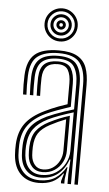

<svg xmlns="http://www.w3.org/2000/svg" viewBox="-56 -838 501 882"><g transform="rotate(5 194.5 -397.0)"><path d="M320.7 0V-460.6Q320.7 -526.2 294.6 -560.5Q268.4 -594.8 196.9 -594.8Q134.9 -594.8 101.2 -570.2Q67.4 -545.5 64.6 -479.4Q63.7 -456.4 63.9 -435.2Q64.1 -413.9 65.4 -391.6H49.8Q48.3 -416.4 48.1 -437Q47.8 -457.6 48.8 -480Q51.7 -548.1 86.5 -577.7Q121.2 -607.4 196.9 -607.4Q251.8 -607.4 282.1 -590.2Q312.5 -573 324.5 -540.2Q336.6 -507.4 336.6 -460.6V0ZM166.7 -30.6Q204.8 -30.6 232.1 -48.5Q259.4 -66.4 274.1 -94.3Q288.9 -122.2 288.9 -151.7V-329.9Q257.8 -320.6 226.1 -309.1Q194.4 -297.5 172.8 -286.8Q129.8 -265.2 108.5 -235.9Q87.1 -206.7 84 -157.5Q83.3 -144.8 83.5 -135.1Q83.7 -125.3 84.7 -113.4Q88.5 -74.8 109.6 -52.7Q130.7 -30.6 166.7 -30.6ZM169.5 -43.9Q138.8 -43.9 120.9 -63.5Q103 -83.1 100.3 -115.5Q99.5 -124.9 99.3 -135.1Q99.1 -145.3 99.6 -155.8Q102 -202.4 121.6 -228.8Q141.2 -255.1 178.6 -274.3Q202.6 -286.5 224.9 -295.7Q247.2 -304.8 272.8 -312.6V-150.6Q272.8 -123.3 260.3 -98.8Q247.9 -74.4 224.7 -59.2Q201.6 -43.9 169.5 -43.9ZM171 -56.3Q196.2 -56.3 215.6 -69.2Q234.9 -82.1 245.9 -103.4Q257 -124.7 257 -149.6V-295.1Q238.5 -288.1 221.3 -280.2Q204.1 -272.3 185.1 -262.3Q148.6 -243 132.8 -219Q117.1 -194.9 115.5 -155.1Q115.2 -145.3 115.3 -135.6Q115.5 -125.9 116.1 -116.7Q118.3 -90.1 132.6 -73.2Q146.8 -56.3 171 -56.3ZM156 7.1Q104.9 7.1 73.3 -23.4Q41.8 -53.9 37.2 -110.6Q36.2 -123.4 36.1 -135.5Q36 -147.7 36.6 -161.3Q39.6 -218.4 66.9 -256.4Q94.1 -294.5 154.8 -323.8Q169.4 -330.9 184.5 -337.5Q199.7 -344.1 217.5 -350.8Q235.4 -357.5 257.4 -364.6V-460.7Q257.4 -499 244.6 -521.6Q231.8 -544.1 196.9 -544.1Q162.1 -544.1 145.6 -527.1Q129.2 -510.2 127.7 -475.2Q127.3 -462 127.2 -438.9Q127.2 -415.9 128.4 -391.6H112.6Q111.6 -414 111.5 -437.3Q111.5 -460.7 111.9 -476.1Q113.9 -519.8 134.9 -538.3Q155.9 -556.7 196.9 -556.7Q242.2 -556.7 257.7 -530.5Q273.2 -504.2 273.2 -460.7V-354Q241.9 -343.7 212.2 -332.7Q182.6 -321.6 160.9 -311.6Q108.1 -286.8 81.4 -250.6Q54.6 -214.5 52.4 -160.3Q52.1 -148.1 52.1 -136.2Q52.1 -124.4 53 -111.6Q57 -62 84.8 -33.7Q112.6 -5.5 159.5 -5.5Q203.7 -5.5 232.2 -24.5Q260.8 -43.5 278.9 -76.1H282.6L274.3 -21.2V0H258.7L258.4 -10.2L269 -45.9H265.8Q245.7 -18 219 -5.4Q192.3 7.1 156 7.1ZM289 0V-44.7L292.9 -112.4H289.1Q274.3 -69.5 242.3 -43.7Q210.3 -18 162.8 -18Q122.7 -18.1 97.6 -43Q72.5 -68 68.9 -112.4Q67.9 -124.7 67.8 -135.6Q67.7 -146.4 68.2 -159.3Q70.7 -211.6 93.8 -243.6Q117 -275.5 166.9 -299.3Q181.8 -306.3 202 -314.1Q222.3 -321.9 244.8 -329.5Q267.3 -337.2 289.3 -343.6V-460.6Q289.3 -510.7 270.4 -540Q251.6 -569.3 196.9 -569.3Q147.1 -569.3 122.6 -548Q98.1 -526.7 96.1 -476.4Q95.6 -461.5 95.6 -438.3Q95.5 -415.1 97 -391.6H81.2Q79.9 -413.4 79.7 -436.9Q79.5 -460.4 80.2 -476.7Q82.6 -532.6 109.9 -557.4Q137.2 -582.2 196.9 -582.2Q259 -582.2 282 -550.9Q304.9 -519.5 304.9 -460.6V0ZM196.2 -648.6Q175.3 -648.6 157.8 -658.8Q140.4 -669.1 130.1 -686.6Q119.8 -704 119.8 -724.9Q119.8 -746.1 130.1 -763.4Q140.4 -780.7 157.8 -791Q175.3 -801.3 196.2 -801.3Q217.4 -801.3 234.7 -791Q252 -780.7 262.3 -763.4Q272.6 -746.1 272.6 -724.9Q272.6 -704 262.3 -686.6Q252 -669.1 234.7 -658.8Q217.4 -648.6 196.2 -648.6ZM196.2 -662.3Q222.3 -662.3 240.6 -680.6Q258.9 -698.9 258.9 -724.9Q258.9 -751 240.6 -769.3Q222.3 -787.6 196.2 -787.6Q170.2 -787.6 151.9 -769.3Q133.5 -751 133.5 -724.9Q133.5 -698.9 151.9 -680.6Q170.2 -662.3 196.2 -662.3ZM196.2 -676Q175.8 -676 161.5 -690.2Q147.2 -704.5 147.2 -724.9Q147.2 -745.3 161.5 -759.6Q175.8 -773.9 196.2 -773.9Q216.6 -773.9 230.9 -759.6Q245.2 -745.3 245.2 -724.9Q245.2 -704.5 230.9 -690.2Q216.6 -676 196.2 -676ZM196.2 -689.7Q210.8 -689.7 221.2 -700.1Q231.5 -710.5 231.5 -724.9Q231.5 -739.5 221.2 -749.9Q210.8 -760.2 196.2 -760.2Q181.8 -760.2 171.4 -749.9Q160.9 -739.5 160.9 -724.9Q160.9 -710.5 171.4 -700.1Q181.8 -689.7 196.2 -689.7ZM196.2 -703.4Q187.2 -703.4 180.9 -709.7Q174.6 -716 174.6 -725.1Q174.6 -734.1 180.9 -740.3Q187.2 -746.5 196.4 -746.5Q205.4 -746.5 211.6 -740.3Q217.8 -734.1 217.8 -724.9Q217.8 -716 211.6 -709.7Q205.4 -703.4 196.2 -703.4ZM196.2 -716.7Q204.4 -716.7 204.4 -724.9Q204.4 -733.1 196.2 -733.1Q188 -733.1 188 -724.9Q188 -716.7 196.2 -716.7Z"/></g></svg>

Font: Big Shoulders Inline Text Thin
Style: Regular
Weight: 100
Designer: Patric King
Foundry: XO Type Co
Version: Version 2.002